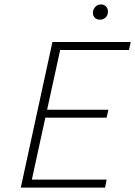

<svg xmlns="http://www.w3.org/2000/svg" viewBox="-20 -848 611 868"><path d="M252 -622 193 -352H470L462 -316H185L124 -36H462L455 0H74L217 -658H571L563 -622ZM400 -790Q400 -805 410.5 -816.5Q421 -828 436 -828Q450 -828 459 -819Q468 -810 468 -796Q468 -779 457.5 -769Q447 -759 432 -759Q418 -759 409 -767.5Q400 -776 400 -790Z"/></svg>

Font: Ysabeau Light
Style: Italic
Weight: 300
Italic angle: -12°
Designer: Christian Thalmann (Catharsis Fonts)
Version: Version 0.003